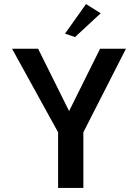

<svg xmlns="http://www.w3.org/2000/svg" viewBox="-20 -932 684 942"><path d="M299 -767 348 -750 474 -867 402 -912ZM598 -693H471L319 -387L167 -693H39L265 -283V-10H389V-283Z"/></svg>

Font: Bluebird
Style: LiNrw
Weight: 300
Designer: Jasper
Foundry: Cannot Into Space Fonts
Version: Version 0.98